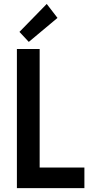

<svg xmlns="http://www.w3.org/2000/svg" viewBox="-20 -973 472 993"><path d="M67.4 0V-719.7H185.1V-106.4H416.5V0ZM128.9 -756.3 80.6 -808.1 221.7 -952.6 277.3 -880.4Z"/></svg>

Font: Reddit Sans Condensed SemiBold
Style: Regular
Weight: 600
Designer: Stephen Hutchings
Foundry: Reddit
Version: Version 1.014